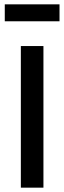

<svg xmlns="http://www.w3.org/2000/svg" viewBox="-20 -794 294 884"><path d="M76 70V-582H180V70ZM2 -696V-774H254V-696Z"/></svg>

Font: Farlight84_Sys_V01
Style: Regular
Weight: 400
Designer: Ryoko NISHIZUKA  (kana, bopomofo & ideographs); Paul D. Hunt (Latin, Greek & Cyrillic); Sandoll Communications , Soo-you
Foundry: Adobe
Version: Version 2.004;October 29, 2024;FontCreator 14.0.0.2814 64-bi